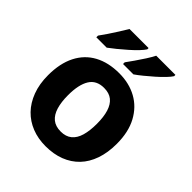

<svg xmlns="http://www.w3.org/2000/svg" viewBox="-211 -902 1047 1047"><g transform="rotate(45 312.5 -378.0)"><path d="M577 -274Q577 -206 558.5 -153Q540 -100 505.5 -64Q471 -28 422 -9Q373 10 311 10Q253 10 205 -9Q157 -28 122 -64Q87 -100 67 -153Q47 -206 47 -274Q47 -365 79 -428Q111 -491 171 -523.5Q231 -556 314 -556Q391 -556 450 -523.5Q509 -491 543 -428Q577 -365 577 -274ZM201 -274Q201 -221 212.5 -183Q224 -145 248.5 -125Q273 -105 313 -105Q352 -105 376.5 -125Q401 -145 412 -183Q423 -221 423 -274Q423 -328 411.5 -365Q400 -402 376 -421.5Q352 -441 312 -441Q254 -441 227.5 -398Q201 -355 201 -274ZM537 -756Q529 -743 510 -723Q491 -703 466 -681Q441 -659 416.5 -639Q392 -619 373 -606H293V-619Q307 -638 325 -664Q343 -690 360.5 -717Q378 -744 389 -766H537ZM330 -756Q322 -743 303 -723Q284 -703 259 -681Q234 -659 209.5 -639Q185 -619 167 -606H87V-619Q101 -638 118.5 -664Q136 -690 153 -717Q170 -744 183 -766H330Z"/></g></svg>

Font: Noto Sans Khmer
Style: Bold
Weight: 700
Version: Version 2.003